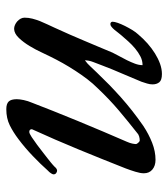

<svg xmlns="http://www.w3.org/2000/svg" viewBox="17 -535 526 600"><g transform="rotate(90 280.0 -235.0)"><path d="M290 -24.4Q290 -33.2 292.7 -46.1Q295.4 -59.1 301.3 -72.8Q311.5 -99.6 326.2 -136.5Q340.8 -173.3 357.4 -213.6Q374 -253.9 391.1 -294.2Q408.2 -334.5 422.9 -368.2Q427.2 -377.9 428.7 -385.5Q430.2 -393.1 430.2 -397Q430.2 -399.4 426 -404.1Q421.9 -408.7 419.4 -408.7Q412.6 -408.7 406 -406.7Q399.4 -404.8 394 -399.4Q360.4 -373 325.4 -343.5Q290.5 -314 255.4 -276.9Q241.2 -262.7 227.5 -244.9Q213.9 -227.1 201.2 -207.5Q188.5 -188 177.2 -168Q166 -147.9 157.2 -129.9Q152.3 -120.6 143.8 -102.1Q135.3 -83.5 123.8 -64.5Q112.3 -45.4 98.6 -31Q85 -16.6 70.3 -16.1Q64 -16.1 57.9 -18.8Q51.8 -21.5 46.6 -26.1Q41.5 -30.8 38.3 -36.6Q35.2 -42.5 35.2 -48.8Q35.2 -61 38.3 -73.2Q41.5 -85.4 46.1 -97.2Q50.8 -108.9 56.2 -120.1Q61.5 -131.3 66.4 -142.1Q78.1 -167.5 88.1 -190.4Q98.1 -213.4 107.4 -235.4Q116.7 -257.3 125.7 -278.8Q134.8 -300.3 144.5 -323.7Q148.9 -333 155.5 -344.7Q162.1 -356.4 168.2 -368.9Q174.3 -381.3 179 -393.8Q183.6 -406.2 183.6 -417.5Q169.4 -417.5 156.5 -410.9Q143.6 -404.3 131.6 -394.3Q119.6 -384.3 109.1 -372.6Q98.6 -360.8 89.8 -350.6Q85.9 -346.2 81.5 -340.3Q77.1 -334.5 72.8 -329.3Q68.4 -324.2 64 -320.6Q59.6 -316.9 55.2 -316.9Q51.3 -316.9 49.6 -319.1Q47.9 -321.3 47.9 -323.7Q47.9 -329.6 51.5 -340.1Q55.2 -350.6 61 -362.3Q66.9 -374 73.7 -385.3Q80.6 -396.5 87.4 -403.8Q100.6 -419.4 115.7 -432.9Q130.9 -446.3 147 -456.3Q163.1 -466.3 179.4 -472.2Q195.8 -478 211.4 -478Q230.5 -478 237.1 -469.7Q243.7 -461.4 243.7 -448.7Q243.7 -440.4 241 -431.6Q238.3 -422.9 235.4 -414.1Q224.1 -386.2 210 -353.8Q195.8 -321.3 184.6 -291.5Q179.2 -276.9 173.8 -263.2Q168.5 -249.5 168.5 -237.3Q179.2 -245.1 188.7 -255.6Q198.2 -266.1 206.5 -274.4Q225.6 -294.4 244.6 -313Q263.7 -331.5 283.9 -349.6Q304.2 -367.7 326.2 -385Q348.1 -402.3 373.5 -419.9Q399.4 -437 426.3 -447.5Q453.1 -458 479.5 -458Q498 -458 509.8 -448.2Q521.5 -438.5 521.5 -421.4Q521.5 -410.6 516.6 -394.8Q511.7 -378.9 506.3 -364.7Q477.1 -290.5 447 -217.5Q417 -144.5 383.8 -71.8Q383.8 -63.5 392.1 -63.5Q397 -63.5 408.4 -71Q419.9 -78.6 433.1 -88.4Q446.3 -98.1 458.5 -107.9Q470.7 -117.7 476.1 -121.6Q476.6 -122.1 479.7 -124.5Q482.9 -127 486.8 -130.1Q490.7 -133.3 494.6 -136.7Q498.5 -140.1 500.5 -142.1Q507.3 -150.4 513.2 -150.4Q517.1 -150.4 521 -147.5Q524.9 -144.5 524.9 -139.2Q524.9 -136.7 521.7 -131.6Q518.6 -126.5 512.2 -120.6Q493.2 -99.1 468 -75Q442.9 -50.8 415 -29.8Q393.1 -13.2 371.3 -2.4Q349.6 8.3 321.3 8.3Q304.2 8.3 297.1 0.7Q290 -6.8 290 -24.4Z"/></g></svg>

Font: IM FELL French Canon
Style: Italic
Weight: 400
Italic angle: -17°
Designer: Igino Marini
Foundry: Igino Marini
Version: 3.00